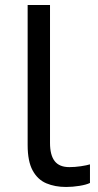

<svg xmlns="http://www.w3.org/2000/svg" viewBox="-20 -734 388 764"><path d="M243 10Q199 10 164.5 -4.5Q130 -19 110 -55.5Q90 -92 90 -157V-714H179V-165Q179 -117 197.5 -93Q216 -69 256 -69Q278 -69 301.5 -72.5Q325 -76 338 -80V-6Q324 1 296.5 5.5Q269 10 243 10Z"/></svg>

Font: lsinhala85
Style: Book
Weight: 400
Designer: Jelle Bosma - Monotype Design Team
Foundry: Monotype Imaging Inc.
Version: Version 2.003